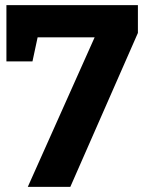

<svg xmlns="http://www.w3.org/2000/svg" viewBox="-20 -725 571 745"><path d="M252.9 0H87.9L347.2 -580.1H126L106 -486.8H4.9V-705.1H515.1V-597.2Z"/></svg>

Font: Kadwa
Style: Bold
Weight: 700
Designer: Sol Matas
Foundry: Sol Matas
Version: Version 1.001;PS 001.000;hotconv 1.0.70;makeotf.lib2.5.58329